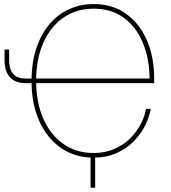

<svg xmlns="http://www.w3.org/2000/svg" viewBox="-20 -757 834 934"><path d="M435.1 9.8Q344.7 9.8 276.9 -37.1Q209 -84 171.1 -168.2Q133.3 -252.4 133.3 -364.3Q133.3 -447.8 154.8 -516.1Q176.3 -584.5 216.1 -634Q255.9 -683.6 312 -710.4Q368.2 -737.3 437 -737.3Q526.4 -737.3 592.3 -690.7Q658.2 -644 694.1 -562.3Q730 -480.5 730 -374V-352.5H148.4V-375H717.3L707.5 -370.1Q707.5 -471.7 674.8 -549.3Q642.1 -627 581.5 -670.9Q521 -714.8 437 -714.8Q351.1 -714.8 287.8 -670.7Q224.6 -626.5 190.2 -547.4Q155.8 -468.3 155.8 -364.3Q155.8 -258.8 190.7 -179.7Q225.6 -100.6 288.3 -56.6Q351.1 -12.7 435.1 -12.7Q491.2 -12.7 535.6 -32Q580.1 -51.3 612.3 -83Q644.5 -114.7 664.3 -152.6Q684.1 -190.4 690.4 -227.5H713.4Q707 -189 686.5 -147.5Q666 -106 631.3 -70.3Q596.7 -34.7 547.6 -12.5Q498.5 9.8 435.1 9.8ZM2 -516.1H24.4V-465.3Q24.4 -434.6 33.4 -414.6Q42.5 -394.5 60.1 -384.8Q77.6 -375 105 -375H139.6V-352.5H105Q54.7 -352.5 28.3 -381.3Q2 -410.2 2 -465.3ZM420.4 156.2V-11.7H442.9V156.2Z"/></svg>

Font: Inter 24pt Thin
Style: Regular
Weight: 250
Designer: Rasmus Andersson
Foundry: rsms
Version: Version 4.001;git-66647c0bb